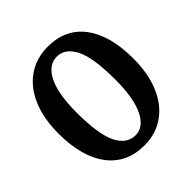

<svg xmlns="http://www.w3.org/2000/svg" viewBox="-193 -850 999 999"><g transform="rotate(-45 306.5 -350.0)"><path d="M311.5 -709.5Q441 -709.5 511.8 -615.2Q582.5 -521 582.5 -351Q582.5 -240 548 -159Q513.5 -78 450.8 -34Q388 10 303.5 10Q173.5 10 102 -84.8Q30.5 -179.5 30.5 -350.5Q30.5 -461 65 -541.5Q99.5 -622 162.8 -665.8Q226 -709.5 311.5 -709.5ZM438.5 -340Q438.5 -500 403.8 -569.8Q369 -639.5 307 -639.5Q245.5 -639.5 210 -568.5Q174.5 -497.5 174.5 -361.5Q174.5 -199.5 209.5 -129.8Q244.5 -60 308.5 -60Q367.5 -60 403 -131.2Q438.5 -202.5 438.5 -340Z"/></g></svg>

Font: Fraunces 144pt SuperSoft SemiBold
Style: Regular
Weight: 600
Version: Version 1.000;[b76b70a41]